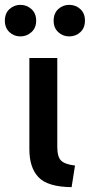

<svg xmlns="http://www.w3.org/2000/svg" viewBox="-47 -761 370 791"><path d="M248 10Q150 9 112 -30.5Q74 -70 74 -146V-522H189V-156Q189 -115 204.5 -99.5Q220 -84 262 -79ZM238 -611Q212 -611 193 -628.5Q174 -646 174 -676Q174 -706 193 -723.5Q212 -741 238 -741Q265 -741 284 -723.5Q303 -706 303 -676Q303 -646 284 -628.5Q265 -611 238 -611ZM37 -611Q11 -611 -8 -628.5Q-27 -646 -27 -676Q-27 -706 -8 -723.5Q11 -741 37 -741Q63 -741 82.5 -723.5Q102 -706 102 -676Q102 -646 82.5 -628.5Q63 -611 37 -611Z"/></svg>

Font: Ubuntu Sans SemiBold
Style: Regular
Weight: 600
Designer: Dalton Maag Ltd
Foundry: Dalton Maag Ltd
Version: Version 1.006; ttfautohint (v1.8.4.7-5d5b)